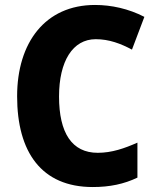

<svg xmlns="http://www.w3.org/2000/svg" viewBox="-20 -744 630 774"><path d="M366 -586C420 -586 467 -568 512 -544L562 -676C498 -709 429 -724 363 -724C162 -724 49 -572 49 -356C49 -131 147 10 354 10C422 10 480 -2 534 -28V-169C482 -146 431 -128 374 -128C270 -128 218 -208 218 -355C218 -497 273 -586 366 -586Z"/></svg>

Font: Noto Sans Lao Looped SemiCondensed ExtraBold
Style: Regular
Weight: 800
Width: 4
Designer: Mark Frömberg, Ben Mitchell
Foundry: The Fontpad Ltd
Version: Version 1.002